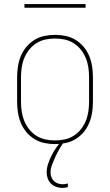

<svg xmlns="http://www.w3.org/2000/svg" viewBox="-20 -699 540 942"><path d="M250 8Q224 8 197.5 2.5Q171 -3 148.5 -17Q126 -31 109 -51.5Q92 -72 82 -96.5Q72 -121 68 -147.5Q64 -174 64 -200V-320Q64 -346 68 -372.5Q72 -399 82 -423.5Q92 -448 109 -468.5Q126 -489 148.5 -503Q171 -517 197.5 -522.5Q224 -528 250 -528Q276 -528 302.5 -522.5Q329 -517 351.5 -503Q374 -489 391 -468.5Q408 -448 418 -423.5Q428 -399 432 -372.5Q436 -346 436 -320V-200Q436 -174 432 -147.5Q428 -121 418 -96.5Q408 -72 391 -51.5Q374 -31 351.5 -17Q329 -3 302.5 2.5Q276 8 250 8ZM250 -10Q274 -10 297.5 -15Q321 -20 341.5 -33Q362 -46 377 -65Q392 -84 401 -106Q410 -128 413.5 -152Q417 -176 417 -200V-320Q417 -344 413.5 -368Q410 -392 401 -414Q392 -436 377 -455Q362 -474 341.5 -487Q321 -500 297.5 -505Q274 -510 250 -510Q226 -510 202.5 -505Q179 -500 158.5 -487Q138 -474 123 -455Q108 -436 99 -414Q90 -392 86.5 -368Q83 -344 83 -320V-200Q83 -176 86.5 -152Q90 -128 99 -106Q108 -84 123 -65Q138 -46 158.5 -33Q179 -20 202.5 -15Q226 -10 250 -10ZM286 223Q271 223 256.5 218Q242 213 231 202.5Q220 192 214.5 177.5Q209 163 209 148Q209 126 216 105Q223 84 233 64Q243 44 255.5 26Q268 8 283 -8H292V0Q280 17 270 34.5Q260 52 251.5 70.5Q243 89 235.5 108.5Q228 128 228 148Q228 160 232.5 171Q237 182 245.5 190Q254 198 265.5 201.5Q277 205 288 205Q294 205 300.5 204Q307 203 313 201V219Q306 221 299.5 222Q293 223 286 223ZM400 -661H100V-679H400Z"/></svg>

Font: Iosevka Term Curly Thin
Style: Regular
Weight: 100
Designer: Belleve Invis
Foundry: Belleve Invis
Version: Version 32.3.0